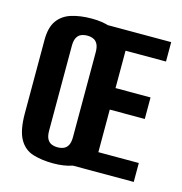

<svg xmlns="http://www.w3.org/2000/svg" viewBox="-94 -686 745 784"><g transform="rotate(15 278.5 -294.0)"><path d="M199 12Q151 12 113.5 0.5Q76 -11 55.5 -47.5Q35 -84 35 -156V-466Q35 -519 56 -548Q77 -577 114 -588.5Q151 -600 200 -600Q245 -600 279 -588Q313 -576 333 -547Q353 -518 353 -466V-157Q353 -84 333 -47.5Q313 -11 278.5 0.5Q244 12 199 12ZM200 -56Q214 -56 225.5 -61Q237 -66 243.5 -78.5Q250 -91 250 -113V-471Q250 -493 243.5 -505.5Q237 -518 225.5 -523Q214 -528 200 -528Q185 -528 173.5 -523Q162 -518 155.5 -505.5Q149 -493 149 -471V-113Q149 -91 155.5 -78.5Q162 -66 173.5 -61Q185 -56 200 -56ZM251 0V-591H537V-509H366V-351H514V-260H366V-80H537V0Z"/></g></svg>

Font: Alumni Sans Thin
Style: Bold
Weight: 700
Version: Version 1.018